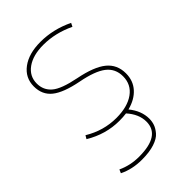

<svg xmlns="http://www.w3.org/2000/svg" viewBox="-223 -619 928 928"><g transform="rotate(-45 241.0 -155.0)"><path d="M406 -490 397 -472Q317 -510 236 -510Q165 -510 123 -480Q81 -450 81 -400Q81 -355 114 -326.5Q147 -298 238 -280Q334 -261 377.5 -225.5Q421 -190 421 -130Q421 -80 390.5 -46Q360 -12 306 2Q346 51 346 105Q346 124 340 141.5Q334 159 318 178Q302 197 267 208.5Q232 220 181 220Q114 220 62 194L70 176Q121 200 181 200Q326 200 326 105Q326 54 284 7Q262 10 236 10Q144 10 61 -40L71 -57Q148 -10 236 -10Q312 -10 356.5 -42Q401 -74 401 -130Q401 -182 362 -212.5Q323 -243 234 -260Q142 -278 101.5 -310.5Q61 -343 61 -400Q61 -459 108.5 -494.5Q156 -530 236 -530Q323 -530 406 -490Z"/></g></svg>

Font: Mplus 1p Thin
Style: Regular
Weight: 250
Version: Version 1.061